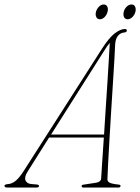

<svg xmlns="http://www.w3.org/2000/svg" viewBox="-64 -837 626 857"><path d="M59.5 -71.5Q43.5 -46 50 -31.5Q56.5 -17 76 -15.5L100 -13.5Q110.5 -12.5 110 -6.5Q110 0 99 0H-30.5Q-44 0 -44 -7.5Q-44 -14 -30 -15Q-12 -16 4.5 -28.8Q21 -41.5 41 -72.5L390.5 -618.5Q422.5 -668.5 448 -688Q473.5 -707.5 493.5 -707.5Q502 -707.5 502 -701Q502 -693 491 -692Q474.5 -691 463.2 -678Q452 -665 450 -640Q449.5 -620.5 446.8 -574.8Q444 -529 440.2 -468Q436.5 -407 432.2 -340.8Q428 -274.5 424.5 -213Q421 -151.5 418.5 -105Q416 -58.5 415.5 -38Q415 -27.5 424.5 -22Q434 -16.5 466 -13Q474 -12.5 474 -7Q473.5 0 465 0H307.5Q300 0 300.5 -6.5Q300.5 -11.5 306.5 -12.5L365.5 -21.5Q386 -25 387.5 -40.5Q388.5 -61.5 392 -110.8Q395.5 -160 399.5 -223H155ZM399.5 -608 164 -236.5H400.5Q404 -293.5 408 -354.8Q412 -416 415.8 -473.2Q419.5 -530.5 422 -575.5Q424.5 -620.5 426 -645.5Q420 -638.5 413 -628.8Q406 -619 399.5 -608ZM382 -751Q370.5 -751 365.8 -761Q361 -771 364.5 -784.5Q368 -797.5 377.8 -807.2Q387.5 -817 399 -817Q410.5 -817 415 -807.2Q419.5 -797.5 416 -784.5Q413 -771 403 -761Q393 -751 382 -751ZM506 -751Q494 -751 489.5 -761Q485 -771 488.5 -784.5Q491.5 -797.5 501.5 -807.2Q511.5 -817 523 -817Q534.5 -817 539 -807.2Q543.5 -797.5 540.5 -784.5Q537 -771 527 -761Q517 -751 506 -751Z"/></svg>

Font: Fraunces 144pt Soft Thin
Style: Italic
Weight: 100
Italic angle: -16°
Version: Version 1.000;[0bf87f6ff]